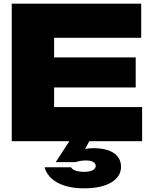

<svg xmlns="http://www.w3.org/2000/svg" viewBox="-20 -770 843 1047"><path d="M275 -564H750V-750H44V0H358L284 114H393C409 108 429 105 449 105C485 105 502 118 502 135C502 153 481 167 439 167C397 167 375 156 367 142H223C243 215 323 257 439 257C571 257 640 207 640 140C640 76 587 38 489 38C473 38 458 40 444 42L467 0H755V-186H275V-293H720V-457H275Z"/></svg>

Font: Bounded ExtBd
Style: Regular
Weight: 800
Designer: Vlad Churkin
Version: Version 3.0